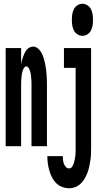

<svg xmlns="http://www.w3.org/2000/svg" viewBox="-20 -775 540 1018"><path d="M10 0V-520H92V-435Q94 -445 96.5 -455Q99 -465 102.5 -474.5Q106 -484 110.5 -493.5Q115 -503 121 -510.5Q127 -518 136.5 -523Q146 -528 156 -528Q170 -528 182 -517.5Q194 -507 200.5 -494Q207 -481 211.5 -467Q216 -453 219 -438.5Q222 -424 224 -409Q226 -394 227 -379.5Q228 -365 228.5 -350Q229 -335 229 -320V0H147V-320Q147 -327 147 -334Q147 -341 146.5 -348Q146 -355 145.5 -362Q145 -369 144 -376Q143 -383 141.5 -390Q140 -397 137.5 -403.5Q135 -410 130.5 -416.5Q126 -423 120 -423Q113 -423 108.5 -416.5Q104 -410 101.5 -403.5Q99 -397 97.5 -390Q96 -383 95 -376Q94 -369 93.5 -362Q93 -355 92.5 -348Q92 -341 92 -334Q92 -327 92 -320V0ZM417 -585Q403 -585 390.5 -593Q378 -601 371.5 -614Q365 -627 363 -641.5Q361 -656 361 -670Q361 -684 363 -698.5Q365 -713 371.5 -726Q378 -739 390.5 -747Q403 -755 417 -755Q431 -755 443.5 -747Q456 -739 462.5 -726Q469 -713 471 -698.5Q473 -684 473 -670Q473 -656 471 -641.5Q469 -627 462.5 -614Q456 -601 443.5 -593Q431 -585 417 -585ZM347 223Q327 223 309 216Q291 209 277.5 195.5Q264 182 255.5 165Q247 148 241.5 129Q236 110 233.5 91Q231 72 231 53H313Q313 63 314 73Q315 83 318.5 92.5Q322 102 329 110Q336 118 347 118Q357 118 363 108Q369 98 372 88Q375 78 377 67.5Q379 57 380 46.5Q381 36 381 25.5Q381 15 381 5V-415H319V-520H463V5Q463 22 462.5 39Q462 56 459.5 73Q457 90 453.5 107Q450 124 444 140Q438 156 429.5 171Q421 186 408.5 198Q396 210 380 216.5Q364 223 347 223Z"/></svg>

Font: Iosevka Extrabold
Style: Regular
Weight: 800
Monospace: yes
Designer: Belleve Invis
Foundry: Belleve Invis
Version: Version 32.5.0; ttfautohint (v1.8.4)